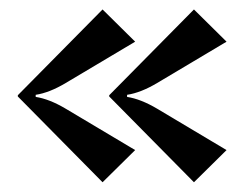

<svg xmlns="http://www.w3.org/2000/svg" viewBox="-20 -429 525 404"><path d="M209.8 -226V-228.6L388.1 -409.1L456.7 -341.3L310.8 -254.4Q276.2 -233.8 247.4 -229.5V-225.1Q276.2 -220.7 310.8 -200.2L456.7 -113.2L388.1 -45.5ZM17.5 -226V-228.6L195.8 -409.1L264.4 -341.3L118.4 -254.4Q83.9 -233.8 55.1 -229.5V-225.1Q83.9 -220.7 118.4 -200.2L264.4 -113.2L195.8 -45.5Z"/></svg>

Font: Wabroye
Style: Medium
Weight: 500
Designer: gluk
Foundry: gluk
Version: Version 0.14